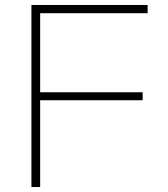

<svg xmlns="http://www.w3.org/2000/svg" viewBox="-20 -750 672 770"><path d="M106 0V-730H572V-697H141V-380H552V-348H141V0Z"/></svg>

Font: M PLUS 2 Thin ExtraLight
Style: Regular
Weight: 250
Version: Version 1.001